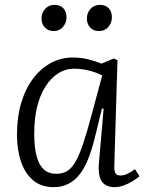

<svg xmlns="http://www.w3.org/2000/svg" viewBox="-20 -757 602 791"><path d="M451 -78Q450 -53 455.5 -43.5Q461 -34 476 -34Q490 -34 505 -41Q520 -48 536 -60L555 -31Q543 -21 526 -10.5Q509 0 490 7Q471 14 451 14Q428 14 412.5 3.5Q397 -7 391 -28Q385 -49 387 -79L407 -309L400 -310L370 -187Q358 -139 343 -101.5Q328 -64 308 -38.5Q288 -13 261.5 0.5Q235 14 201 14Q149 14 115.5 -15Q82 -44 66 -92.5Q50 -141 50 -202Q50 -275 67.5 -333.5Q85 -392 116.5 -433.5Q148 -475 189.5 -497.5Q231 -520 279 -520Q314 -520 344 -512.5Q374 -505 398 -495L449 -516L464 -509ZM211 -41Q237 -41 255.5 -51.5Q274 -62 290 -89Q306 -116 322 -163.5Q338 -211 358 -286L401 -446Q379 -458 347.5 -466Q316 -474 285 -474Q250 -474 220 -455Q190 -436 167.5 -401Q145 -366 133 -317Q121 -268 121 -207Q121 -150 131 -113Q141 -76 161 -58.5Q181 -41 211 -41ZM151 -681Q151 -704 166 -720.5Q181 -737 204 -737Q228 -737 241 -723Q254 -709 254 -686Q254 -663 239.5 -646Q225 -629 201 -629Q179 -629 165 -643.5Q151 -658 151 -681ZM338 -681Q338 -704 353 -720.5Q368 -737 391 -737Q415 -737 428 -723Q441 -709 441 -686Q441 -663 426.5 -646Q412 -629 388 -629Q365 -629 351.5 -643.5Q338 -658 338 -681Z"/></svg>

Font: Literata 24pt Light
Style: Italic
Weight: 300
Italic angle: -2°
Designer: Latin by Veronika Burian and Jose Scaglione. Greek by Irene Vlachou. Cyrillic by Vera Evstafieva
Foundry: TypeTogether
Version: Version 3.103;gftools[0.9.29]